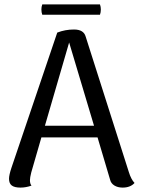

<svg xmlns="http://www.w3.org/2000/svg" viewBox="-20 -841 639 872"><path d="M591 -10Q572 11 537 11Q515 11 499.5 1.5Q484 -8 480 -25L423 -217H168L122 -58Q116 -34 116 -23Q116 -6 123 2Q98 11 73 11Q46 11 33.5 1.5Q21 -8 21 -29Q21 -46 32 -79L240 -693Q276 -707 316 -707Q360 -707 369 -675L565 -60Q575 -27 591 -10ZM407 -270 294 -648 184 -270ZM434 -821Q438 -810 438 -798Q438 -785 434 -774H172Q168 -785 168 -798Q168 -810 172 -821Z"/></svg>

Font: Arima Madurai Medium
Style: Regular
Weight: 500
Designer: Joana Correia and Natanael Gama
Foundry: NDISCOVER
Version: Version 1.020